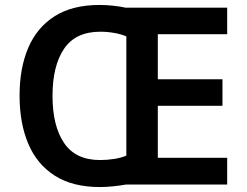

<svg xmlns="http://www.w3.org/2000/svg" viewBox="-20 -745 996 775"><path d="M382 -725Q408 -725 436.5 -722Q465 -719 487 -714H897V-607H617V-425H878V-318H617V-108H897V0H488Q466 4 437 7Q408 10 383 10Q273 10 201 -36Q129 -82 94 -165Q59 -248 59 -359Q59 -470 94 -552Q129 -634 200.5 -679.5Q272 -725 382 -725ZM385 -617Q285 -617 238.5 -548Q192 -479 192 -358Q192 -237 238.5 -168Q285 -99 384 -99Q412 -99 441 -103.5Q470 -108 490 -117V-598Q470 -607 441.5 -612Q413 -617 385 -617Z"/></svg>

Font: Noto Sans Ethiopic SemiBold
Style: Regular
Weight: 600
Designer: Monotype Design Team
Foundry: Monotype Imaging Inc.
Version: Version 2.102; ttfautohint (v1.8.4.7-5d5b)